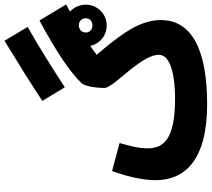

<svg xmlns="http://www.w3.org/2000/svg" viewBox="-64 -865 950 862"><g transform="rotate(-90 411.0 -434.0)"><path d="M450 -618C520 -663 607 -720 721 -785L659 -889C543 -818 460 -766 389 -719ZM176 -248C176 -290 189 -334 200 -372L74 -406C56 -356 33 -278 33 -211C33 -80 122 21 374 21C613 21 752 -45 752 -187C752 -284 685 -370 596 -475C608 -484 621 -494 636 -504C645 -461 682 -430 728 -430C780 -430 821 -472 821 -524C821 -552 809 -577 790 -595C800 -600 811 -606 822 -612L750 -732C604 -653 515 -592 468 -542C454 -527 447 -471 447 -441C447 -417 493 -369 534 -318C566 -276 596 -233 596 -196C596 -139 490 -123 400 -123C212 -123 176 -177 176 -248ZM696 -524C696 -534 700 -542 707 -548C710 -549 713 -551 716 -553C719 -554 724 -555 728 -555C746 -555 760 -543 760 -524C760 -506 746 -494 728 -494C710 -494 696 -506 696 -524Z"/></g></svg>

Font: Noto Sans Arabic UI ExtraCondensed Extra
Style: Regular
Weight: 800
Width: 3
Designer: Nadine Chahine - Monotype Design Team
Foundry: Monotype Imaging Inc.
Version: Version 1.900